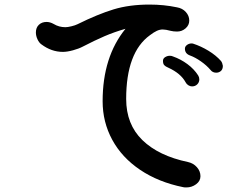

<svg xmlns="http://www.w3.org/2000/svg" viewBox="-20 -774 1040 840"><path d="M901 -468Q884 -488 859 -505.5Q834 -523 812 -531Q789 -539 789 -561Q789 -570 797 -576.5Q805 -583 816 -584Q822 -584 825 -583Q859 -572 892 -552Q925 -532 947 -507Q953 -499 955 -486Q955 -471 946.5 -463.5Q938 -456 926 -456Q910 -456 901 -468ZM792 -414Q771 -453 716 -478Q704 -483 698.5 -489Q693 -495 693 -508Q693 -518 702.5 -524Q712 -530 723 -530Q731 -530 737 -527Q771 -515 800 -493.5Q829 -472 847 -444Q852 -436 852 -427Q852 -414 843 -405Q834 -396 820 -396Q812 -396 804 -401Q796 -406 792 -414ZM857 -3Q857 18 838 32Q819 46 796 46Q786 46 782 45Q673 23 593 -31Q513 -85 471 -162.5Q429 -240 429 -331Q429 -525 529 -648Q480 -634 437 -615.5Q394 -597 342 -570Q325 -561 299.5 -554Q274 -547 255 -547Q205 -547 161 -580Q151 -587 144 -602Q137 -617 137 -632Q137 -653 150 -665.5Q163 -678 184 -678Q199 -678 215 -669Q238 -655 266 -655Q276 -655 292.5 -659Q309 -663 319 -668Q408 -712 477 -733Q546 -754 634 -754Q697 -754 754 -742Q778 -738 793 -721.5Q808 -705 808 -684Q808 -664 792 -650Q776 -636 755 -636Q739 -636 727 -639Q705 -645 692 -645Q679 -645 666 -639Q653 -633 636 -620Q532 -545 532 -341Q532 -230 603 -161Q674 -92 803 -65Q826 -60 841.5 -42.5Q857 -25 857 -3Z"/></svg>

Font: Tsukimi Rounded SemiBold
Style: Regular
Weight: 600
Designer: Takashi Funayama
Foundry: Takashi Funayama
Version: Version 1.032; ttfautohint (v1.8.3)